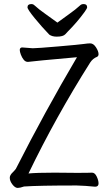

<svg xmlns="http://www.w3.org/2000/svg" viewBox="-20 -916 540 943"><path d="M67 7Q54 7 41 -10Q28 -27 28 -43Q28 -56 43 -70Q54 -81 58 -87Q199 -365 358 -635Q145 -616 117 -612Q105 -612 96.5 -622.5Q88 -633 82.5 -647.5Q77 -662 77 -671Q78 -683 89 -683L141 -679Q162 -679 266.5 -688Q371 -697 391 -700Q411 -703 423 -703Q439 -703 451.5 -683.5Q464 -664 464 -650Q464 -641 457 -637Q436 -629 423 -609Q253 -340 120 -64Q161 -68 248 -68Q321 -68 356 -67Q418 -67 432 -68Q446 -68 455 -49Q464 -30 464 -15Q464 1 447 1Q398 -4 357 -5Q168 -5 98 0Q78 7 67 7ZM259 -736Q236 -736 222 -746Q187 -782 151 -826Q115 -870 115 -880Q115 -896 134 -896Q143 -896 149 -890Q172 -869 203 -847.5Q234 -826 262 -805Q290 -826 320.5 -847.5Q351 -869 374 -890Q380 -896 391 -896Q408 -896 408 -880Q408 -875 396 -858Q359 -807 313 -761L301 -748Q290 -736 259 -736Z"/></svg>

Font: LXGW WenKai Mono Lite
Style: Regular
Weight: 400
Monospace: yes
Designer: LXGW / Fontworks Inc.
Foundry: LXGW / Fontworks Inc.
Version: Version 1.520; June 14, 2025